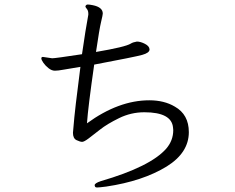

<svg xmlns="http://www.w3.org/2000/svg" viewBox="-20 -788 1040 850"><path d="M170 -536 211 -530Q225 -530 343 -548Q359 -659 371 -723V-727Q371 -741 364.5 -748.5Q358 -756 358 -760Q361 -768 368.5 -768Q376 -768 391 -765Q435 -756 435 -728Q435 -722 427.5 -691Q420 -660 405 -558Q535 -580 559 -595Q568 -601 586 -604Q602 -604 621.5 -594Q641 -584 642 -570V-569Q642 -554 609.5 -545Q577 -536 397 -502Q370 -314 365 -242Q505 -344 641 -344Q707 -344 754 -316Q816 -281 816 -203Q816 -112 718 -51Q612 14 450 38Q419 42 410 42Q401 42 400 36L399 32Q399 23 426 14Q646 -50 716 -130Q747 -166 747 -212L746 -223Q740 -291 619 -291Q560 -291 507 -265Q454 -239 422.5 -214Q391 -189 371.5 -174.5Q352 -160 343.5 -160Q335 -160 319 -167.5Q303 -175 303 -200L305 -223Q311 -301 336 -492Q285 -484 261 -479.5Q237 -475 223 -475Q209 -475 195 -486Q181 -497 172 -510Q163 -523 163 -529.5Q163 -536 170 -536Z"/></svg>

Font: LXGW Bright TC
Style: Regular
Weight: 400
Designer: Christian Thalmann (Catharsis Fonts)
Foundry: LXGW / Christian Thalmann (Catharsis Fonts) / Fontworks Inc.
Version: Version 5.501